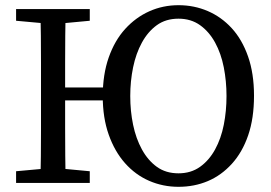

<svg xmlns="http://www.w3.org/2000/svg" viewBox="-20 -705 1046 740"><path d="M135 0Q137 -51 137.5 -102.5Q138 -154 138 -206Q138 -258 138 -310V-359Q138 -411 138 -463Q138 -515 137.5 -567Q137 -619 135 -670H233Q232 -620 231.5 -568Q231 -516 231 -464Q231 -412 231 -359V-328Q231 -268 231 -212.5Q231 -157 231.5 -104.5Q232 -52 233 0ZM42 0V-45L174 -57H198L326 -45V0ZM42 -625V-670H326V-625L198 -613H174ZM187 -318V-368H424V-318ZM668 15Q608 15 555 -8Q502 -31 462 -76Q422 -121 399 -186Q376 -251 376 -334Q376 -418 399 -483.5Q422 -549 462.5 -593.5Q503 -638 555.5 -661.5Q608 -685 668 -685Q728 -685 780.5 -662.5Q833 -640 873 -596.5Q913 -553 936 -487.5Q959 -422 959 -336Q959 -249 936.5 -183.5Q914 -118 873.5 -73.5Q833 -29 781 -7Q729 15 668 15ZM668 -37Q716 -37 751 -62Q786 -87 809 -129Q832 -171 842.5 -224Q853 -277 853 -335Q853 -392 842.5 -445.5Q832 -499 809 -541Q786 -583 751 -608Q716 -633 668 -633Q619 -633 584.5 -608Q550 -583 527 -541Q504 -499 493 -445.5Q482 -392 482 -335Q482 -277 493 -224Q504 -171 527 -129Q550 -87 584.5 -62Q619 -37 668 -37Z"/></svg>

Font: Source Serif 4 18pt
Style: Regular
Weight: 400
Designer: Frank Grießhammer
Foundry: Adobe Systems Incorporated
Version: Version 4.004;hotconv 1.0.116;makeotfexe 2.5.65601